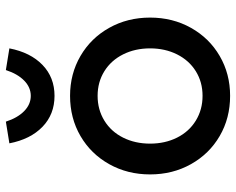

<svg xmlns="http://www.w3.org/2000/svg" viewBox="-95 -700 805 655"><g transform="rotate(-90 307.5 -372.5)"><path d="M40 -263Q40 -340 75 -402.5Q110 -465 171 -500.5Q232 -536 308 -536Q383 -536 444 -500.5Q505 -465 540 -402.5Q575 -340 575 -263Q575 -186 540 -123.5Q505 -61 444 -25.5Q383 10 308 10Q232 10 171 -25.5Q110 -61 75 -123.5Q40 -186 40 -263ZM470 -263Q470 -314 449.5 -355Q429 -396 392 -419Q355 -442 308 -442Q261 -442 223.5 -419Q186 -396 165.5 -355Q145 -314 145 -263Q145 -212 165.5 -171Q186 -130 223.5 -107Q261 -84 308 -84Q355 -84 392 -107Q429 -130 449.5 -171Q470 -212 470 -263ZM146 -743 220 -755Q233 -715 256 -692.5Q279 -670 308 -670Q337 -670 360 -692.5Q383 -715 396 -755L470 -743Q456 -671 413.5 -630Q371 -589 308 -589Q245 -589 202.5 -630Q160 -671 146 -743Z"/></g></svg>

Font: Easer Grotesk Variable
Style: Regular
Weight: 400
Designer: Boardeaser, Bonnie Shaver-Troup, Thomas Jockin
Foundry: Lexend
Version: Version 1.001;Glyphs 3.1.2 (3151)